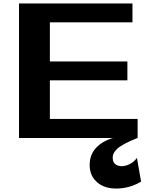

<svg xmlns="http://www.w3.org/2000/svg" viewBox="-20 -797 875 1109"><path d="M771 115.2 794.9 252Q749.5 279.8 697 288.3Q644.5 296.9 600.6 286.4Q556.6 275.9 527.3 241.9Q498 208 498 155.8Q498 96.7 534.4 57.4Q570.8 18.1 632.8 0H89.8V-776.9H745.1V-668H268.1V-441.9H715.8V-333H268.1V-109.9H774.9V0H773.9Q730 17.6 700.7 33.2Q671.4 48.8 656.7 62.7Q642.1 76.7 636.5 88.4Q630.9 100.1 630.9 113.8Q630.9 146.5 656.7 157.7Q682.6 168.9 716.3 156.5Q750 144 771 115.2Z"/></svg>

Font: Sporting Grotesque
Style: Bold
Weight: 700
Designer: Lucas LE BIHAN
Foundry: Lucas LE BIHAN
Version: Version 2.002;PS 2.2;hotconv 1.0.88;makeotf.lib2.5.647800